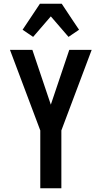

<svg xmlns="http://www.w3.org/2000/svg" viewBox="-20 -1000 540 1020"><path d="M194 0V-307L33 -735H152L250 -444L348 -735H467L306 -307V0ZM156 -804 100 -842 192 -980H308L369 -888L400 -842L344 -804L250 -913Z"/></svg>

Font: Iosevka
Style: Bold
Weight: 700
Monospace: yes
Designer: Belleve Invis
Foundry: Belleve Invis
Version: Version 32.5.0; ttfautohint (v1.8.4)